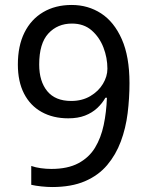

<svg xmlns="http://www.w3.org/2000/svg" viewBox="-20 -744 591 774"><path d="M190 10Q171 10 147 7.5Q123 5 106 1V-75Q123 -69 144.5 -66Q166 -63 187 -63Q253 -63 296 -86Q339 -109 363 -148.5Q387 -188 398 -240Q409 -292 411 -350H405Q392 -327 371.5 -308Q351 -289 322.5 -278Q294 -267 255 -267Q194 -267 148 -292.5Q102 -318 77 -366.5Q52 -415 52 -484Q52 -559 78.5 -612.5Q105 -666 154 -695Q203 -724 269 -724Q335 -724 387.5 -690Q440 -656 471 -586Q502 -516 502 -409Q502 -348 494.5 -287.5Q487 -227 467 -173.5Q447 -120 412 -78.5Q377 -37 322.5 -13.5Q268 10 190 10ZM267 -337Q311 -337 344 -356.5Q377 -376 395 -406Q413 -436 413 -467Q413 -511 397 -552.5Q381 -594 349.5 -621.5Q318 -649 270 -649Q212 -649 175 -609Q138 -569 138 -484Q138 -416 170.5 -376.5Q203 -337 267 -337Z"/></svg>

Font: lsinhala15
Style: Book
Weight: 400
Designer: Jelle Bosma - Monotype Design Team
Foundry: Monotype Imaging Inc.
Version: Version 2.003